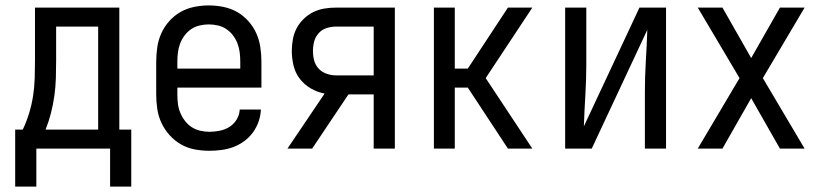

<svg xmlns="http://www.w3.org/2000/svg" viewBox="-20 -548 3040 708"><path d="M36 140V-70H64Q78 -100 87.5 -131Q97 -162 102 -194.5Q107 -227 108 -259.5Q109 -292 109 -325V-520H420V-70H464V140H386V0H114V140ZM148 -70H342V-450H187V-325Q187 -293 186 -260Q185 -227 180.5 -195Q176 -163 168 -131.5Q160 -100 148 -70Z M752 8Q725 8 698 3Q671 -2 647.5 -15.5Q624 -29 605.5 -49.5Q587 -70 575.5 -94.5Q564 -119 560 -146Q556 -173 556 -200V-320Q556 -347 560 -374Q564 -401 575 -425.5Q586 -450 604.5 -470.5Q623 -491 646 -504Q669 -517 696 -522.5Q723 -528 750 -528Q777 -528 804 -522.5Q831 -517 854 -504Q877 -491 895.5 -470.5Q914 -450 925 -425.5Q936 -401 940 -374Q944 -347 944 -320V-225H634V-200Q634 -183 636 -166Q638 -149 644.5 -133Q651 -117 661.5 -103Q672 -89 686.5 -79.5Q701 -70 718 -66Q735 -62 752 -62Q771 -62 790.5 -66Q810 -70 826 -80Q842 -90 852.5 -107Q863 -124 864 -144H942Q941 -121 933.5 -99.5Q926 -78 912.5 -59.5Q899 -41 880.5 -27.5Q862 -14 841 -6Q820 2 797 5Q774 8 752 8ZM866 -295V-320Q866 -337 864 -354Q862 -371 856 -387Q850 -403 839.5 -417Q829 -431 815 -440.5Q801 -450 784 -454Q767 -458 750 -458Q733 -458 716 -454Q699 -450 685 -440.5Q671 -431 660.5 -417Q650 -403 644 -387Q638 -371 636 -354Q634 -337 634 -320V-295Z M1040 0 1177 -203Q1150 -208 1126 -222Q1102 -236 1085.5 -257.5Q1069 -279 1062.5 -306Q1056 -333 1056 -360Q1056 -382 1060 -403.5Q1064 -425 1074 -444Q1084 -463 1100 -478.5Q1116 -494 1135.5 -503.5Q1155 -513 1176.5 -516.5Q1198 -520 1219 -520H1436V0H1358V-200H1265L1131 0ZM1219 -270H1358V-450H1219Q1202 -450 1184.5 -444.5Q1167 -439 1155 -425.5Q1143 -412 1138.5 -395Q1134 -378 1134 -360Q1134 -342 1138.5 -325Q1143 -308 1155 -295Q1167 -282 1184.5 -276Q1202 -270 1219 -270Z M1580 0V-520H1657V-295H1705L1853 -520H1943L1771 -260L1943 0H1853L1705 -225H1657V0Z M2064 0V-520H2142V-312Q2142 -254 2138.5 -197Q2135 -140 2133 -82L2338 -520H2436V0H2358V-208Q2358 -266 2361.5 -323Q2365 -380 2367 -438L2162 0Z M2553 0 2707 -260 2553 -520H2644L2750 -334L2856 -520H2947L2793 -260L2947 0H2856L2750 -186L2644 0Z"/></svg>

Font: Iosevka www.saffi
Style: Regular
Weight: 400
Monospace: yes
Designer: Belleve Invis
Foundry: Belleve Invis
Version: Version 22.0.2; ttfautohint (v1.8.3)